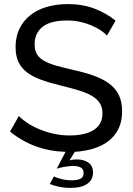

<svg xmlns="http://www.w3.org/2000/svg" viewBox="-20 -735 649 937"><path d="M243 126Q256 133 280.5 139Q305 145 331 145Q358 145 373 137Q388 129 388 110Q388 90 374 82.5Q360 75 337 75Q316 75 293 79.5Q270 84 257 88L300 6Q223 4 154.5 -21Q86 -46 29 -93L72 -169Q88 -152 113.5 -135Q139 -118 171.5 -104.5Q204 -91 241.5 -82.5Q279 -74 320 -74Q396 -74 438 -101Q480 -128 480 -182Q480 -212 466.5 -232.5Q453 -253 427 -268Q401 -283 362.5 -294.5Q324 -306 275 -318Q221 -331 180 -346Q139 -361 111.5 -382Q84 -403 70 -433Q56 -463 56 -505Q56 -556 75 -595Q94 -634 128 -661Q162 -688 209 -701.5Q256 -715 311 -715Q383 -715 441 -693Q499 -671 544 -634L502 -561Q490 -575 470 -588Q450 -601 425 -611.5Q400 -622 370.5 -628.5Q341 -635 309 -635Q226 -635 187.5 -604Q149 -573 149 -519Q149 -490 160 -471Q171 -452 194.5 -438.5Q218 -425 253 -415Q288 -405 336 -394Q391 -382 435.5 -366.5Q480 -351 511.5 -328Q543 -305 559.5 -272Q576 -239 576 -191Q576 -143 558.5 -107Q541 -71 510 -47Q479 -23 436.5 -10Q394 3 345 6L319 48Q327 45 337 44Q347 43 355 43Q390 43 412 59Q434 75 434 107Q434 142 406 162Q378 182 324 182Q294 182 268.5 176.5Q243 171 223 163Z"/></svg>

Font: IngvarSans
Style: Regular
Weight: 500
Version: Version 3.000